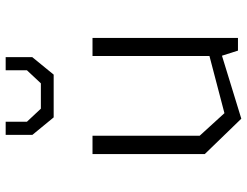

<svg xmlns="http://www.w3.org/2000/svg" viewBox="-115 -723 850 660"><g transform="rotate(-90 310.0 -393.0)"><path d="M173.5 -500H110.5V-114L232 11.5L448.5 -55L466 0H509.5V-500H447.5V-98L251 -46.5L173.5 -131.5ZM176.5 -706.5 236.5 -633.5H383.5L443.5 -707V-798.5H398.5V-725.5L353.5 -677.5H266.5L221.5 -725.5V-798.5H176.5Z"/></g></svg>

Font: Monaspace Krypton ExtraLight
Style: Regular
Weight: 200
Designer: Riley Cran & the Lettermatic Team
Foundry: Lettermatic
Version: Version 1.101 (Monaspace Krypton)